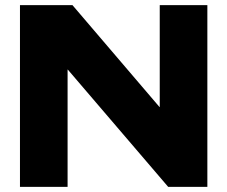

<svg xmlns="http://www.w3.org/2000/svg" viewBox="-20 -730 888 750"><path d="M58 0V-710H263L603 -312H604V-710H790V0H637L245 -458H244V0Z"/></svg>

Font: Special Gothic Expanded One
Style: Regular
Weight: 400
Designer: Alistair McCready
Foundry: Monolith
Version: Version 1.010; ttfautohint (v1.8.4.7-5d5b)